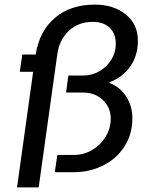

<svg xmlns="http://www.w3.org/2000/svg" viewBox="-20 -748 654 834"><path d="M579 -571Q579 -506 545.5 -459Q512 -412 456 -391L457 -387Q502 -370 528.5 -328Q555 -286 555 -235Q555 -165 520.5 -111.5Q486 -58 427.5 -29Q369 0 301 0H218L229 -75H302Q343 -75 379.5 -96Q416 -117 438.5 -153.5Q461 -190 461 -232Q461 -281 427 -313.5Q393 -346 340 -346H267L277 -420H342Q380 -420 412.5 -439Q445 -458 464 -489.5Q483 -521 483 -557Q483 -602 456.5 -627.5Q430 -653 382 -653Q321 -653 279.5 -614.5Q238 -576 229 -513L148 66H54L124 -436H66L77 -511H135Q151 -613 218.5 -670.5Q286 -728 392 -728Q473 -728 526 -685.5Q579 -643 579 -571Z"/></svg>

Font: Chivo
Style: Italic
Weight: 400
Italic angle: -8.05°
Designer: Hector Gatti
Foundry: Omnibus-Type
Version: Version 1.007